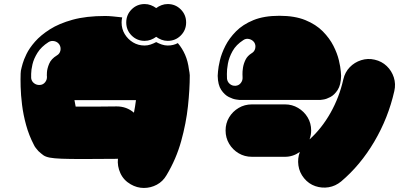

<svg xmlns="http://www.w3.org/2000/svg" viewBox="-20 -717 2040 949"><path d="M809 -697Q847 -697 873.5 -670.5Q900 -644 900 -606Q900 -568 873.5 -541.5Q847 -515 809 -515Q793 -515 778.5 -520.5Q764 -526 752 -535Q740 -526 725.5 -520.5Q711 -515 695 -515Q657 -515 630.5 -541.5Q604 -568 604 -606Q604 -644 630.5 -670.5Q657 -697 695 -697Q711 -697 725.5 -691.5Q740 -686 752 -677Q764 -686 778.5 -691.5Q793 -697 809 -697ZM859 -504Q881 -478 895 -446Q909 -414 914 -373Q915 -366 916.5 -359Q918 -352 918 -345Q918 -276 909 -192Q900 -108 875.5 -19.5Q851 69 803 149Q785 180 755 196Q725 212 691 212Q657 212 626 194Q591 174 575 139Q559 104 563 67Q562 67 561.5 67.5Q561 68 560 68Q456 69 389.5 69Q323 69 284.5 67.5Q246 66 225.5 62Q205 58 194 50Q183 42 170 30Q163 22 157 14.5Q151 7 147 -2Q123 -48 109 -99Q95 -150 89 -199Q83 -248 82 -288.5Q81 -329 82 -353Q82 -367 87 -384Q87 -384 92 -402.5Q97 -421 111 -450Q125 -479 153 -511Q181 -543 226.5 -572Q272 -601 339 -619.5Q406 -638 500 -638Q517 -638 537 -636Q557 -634 570.5 -632.5Q584 -631 584 -631Q581 -619 581 -606Q581 -574 596.5 -548.5Q612 -523 637.5 -507.5Q663 -492 695 -492Q710 -492 724.5 -497Q739 -502 752 -509Q765 -502 779.5 -497Q794 -492 809 -492Q837 -492 859 -504ZM261 -443Q275 -451 278.5 -466.5Q282 -482 274 -496Q265 -510 249 -513.5Q233 -517 220 -509Q184 -486 165.5 -456.5Q147 -427 140.5 -399Q134 -371 134 -352Q134 -333 134 -331Q136 -315 148.5 -305.5Q161 -296 177 -297Q193 -298 203 -310.5Q213 -323 212 -339Q211 -340 212 -359Q213 -378 223 -402Q233 -426 261 -443ZM642 -160Q645 -175 647.5 -190.5Q650 -206 652 -222Q652 -222 628.5 -222Q605 -222 570 -222Q535 -222 500 -222Q465 -222 430 -222Q395 -222 371.5 -222Q348 -222 348 -222Q349 -214 351 -206Q353 -198 354 -190Q396 -190 450 -190Q504 -190 557 -191Q606 -191 642 -160Z M1164 -223Q1164 -223 1148 -225Q1132 -227 1111 -237.5Q1090 -248 1073.5 -272.5Q1057 -297 1056 -342Q1056 -342 1057.5 -363.5Q1059 -385 1067 -419Q1075 -453 1094 -490.5Q1113 -528 1146.5 -562Q1180 -596 1232.5 -617.5Q1285 -639 1361 -639Q1437 -639 1489.5 -617.5Q1542 -596 1575.5 -562Q1609 -528 1628 -490.5Q1647 -453 1655 -419Q1663 -385 1664.5 -363.5Q1666 -342 1666 -342Q1665 -297 1649 -272.5Q1633 -248 1613 -237.5Q1593 -227 1578 -225Q1563 -223 1563 -223Q1563 -223 1536.5 -223Q1510 -223 1464 -223Q1418 -223 1361 -223Q1306 -223 1261.5 -223Q1217 -223 1190.5 -223Q1164 -223 1164 -223ZM1183 -519Q1147 -496 1129.5 -464.5Q1112 -433 1106.5 -402.5Q1101 -372 1101.5 -351Q1102 -330 1102 -328Q1104 -312 1116 -302Q1128 -292 1144 -293Q1160 -294 1170 -306.5Q1180 -319 1179 -335Q1179 -336 1178.5 -349.5Q1178 -363 1181 -382.5Q1184 -402 1193.5 -421.5Q1203 -441 1224 -454Q1238 -462 1241.5 -478Q1245 -494 1237 -507Q1228 -520 1212 -524Q1196 -528 1183 -519ZM1832 -422Q1867 -414 1891.5 -390.5Q1916 -367 1926.5 -334.5Q1937 -302 1929 -267Q1899 -134 1830 -17Q1761 100 1666 180Q1638 203 1604.5 208.5Q1571 214 1538.5 203Q1506 192 1483 164Q1460 136 1455 101Q1450 66 1462 34Q1428 58 1389 58H1225Q1189 58 1159.5 40.5Q1130 23 1112.5 -6.5Q1095 -36 1095 -72Q1095 -108 1112.5 -137Q1130 -166 1159.5 -183.5Q1189 -201 1225 -201H1389Q1424 -201 1453.5 -183.5Q1483 -166 1500.5 -137Q1518 -108 1518 -72Q1518 -50 1510 -28Q1570 -82 1613.5 -159Q1657 -236 1677 -325Q1685 -360 1708.5 -384.5Q1732 -409 1765 -419.5Q1798 -430 1832 -422Z"/></svg>

Font: Nikukyu
Style: Regular
Weight: 400
Version: Version 1.00